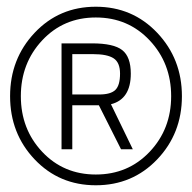

<svg xmlns="http://www.w3.org/2000/svg" viewBox="-20 -720 570 571"><path d="M83 -246Q10 -323 10 -434Q10 -545 83 -622.5Q156 -700 265 -700Q374 -700 447.5 -622.5Q521 -545 521 -434Q521 -323 447.5 -246Q374 -169 265 -169Q156 -169 83 -246ZM105.5 -600Q42 -532 42 -434Q42 -336 105.5 -268.5Q169 -201 265 -201Q361 -201 425 -268.5Q489 -336 489 -434Q489 -532 425 -600Q361 -668 265 -668Q169 -668 105.5 -600ZM340 -276 274 -407H195V-276H163V-591H254Q318 -591 343.5 -571Q369 -551 369 -501Q369 -425 310 -410L375 -276ZM195 -559V-439H275Q309 -439 323 -452.5Q337 -466 337 -501Q337 -534 318 -546.5Q299 -559 257 -559Z"/></svg>

Font: TypoPRO Titillium Maps
Style: 1 wt
Weight: 100
Designer: Campivisivi
Foundry: Accademia di Belle Arti di Urbino and students of MA course of Visual design
Version: Version 001.001